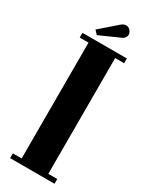

<svg xmlns="http://www.w3.org/2000/svg" viewBox="-217 -883 731 929"><g transform="rotate(30 148.5 -419.0)"><path d="M25 0V-26.5H74V-673.5H25V-700H273V-673.5H223V-26.5H273V0ZM90.5 -725 71.5 -745.5 163 -825Q177.5 -837.5 190.5 -837.5Q200 -837.5 207.5 -832.2Q215 -827 219 -819Q223.5 -812 223.5 -804Q223.5 -794.5 217.2 -786Q211 -777.5 197 -772.5Z"/></g></svg>

Font: Imbue 50pt Black
Style: Regular
Weight: 900
Designer: Tyler Finck
Foundry: Etcetera Type Company
Version: Version 1.102; ttfautohint (v1.8.3)